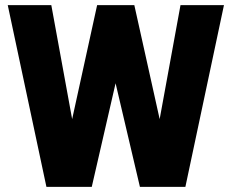

<svg xmlns="http://www.w3.org/2000/svg" viewBox="-20 -731 909 751"><path d="M604.5 -265.1 686 -710.9H856L705.1 0H527.3L432.1 -405.3L338.9 0H161.6L10.3 -710.9H180.7L262.2 -265.1L359.9 -710.9H505.4Z"/></svg>

Font: Vazir Black
Style: Black
Weight: 900
Designer: Saber Rastikerdar
Foundry: Saber Rastikerdar
Version: Version 30.0.0